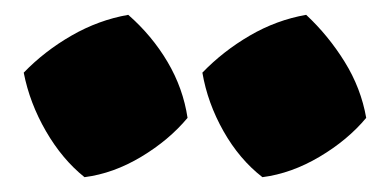

<svg xmlns="http://www.w3.org/2000/svg" viewBox="-20 -795 514 259"><path d="M153 -775Q185 -747 206 -711.5Q227 -676 233 -636Q208 -606 170.5 -583.5Q133 -561 94 -556Q64 -580 42 -618Q20 -656 12 -697Q40 -726 76.5 -747Q113 -768 153 -775ZM393 -775Q423 -747 445 -711.5Q467 -676 474 -636Q449 -606 411 -583.5Q373 -561 334 -556Q303 -580 281.5 -618Q260 -656 253 -697Q281 -726 317 -747Q353 -768 393 -775Z"/></svg>

Font: Piazzolla SC Black
Style: Regular
Weight: 900
Designer: Juan Pablo del Peral
Foundry: Huerta Tipografica
Version: Version 1.330